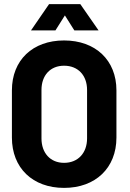

<svg xmlns="http://www.w3.org/2000/svg" viewBox="-20 -905 634 935"><path d="M292 10C445 10 547 -87 547 -235V-465C547 -612 445 -708 292 -708C139 -708 38 -612 38 -465V-235C38 -87 139 10 292 10ZM131 -757H250L296 -830L342 -757H460L371 -885H219ZM182 -231V-467C182 -538 225 -585 292 -585C360 -585 404 -538 404 -467V-231C404 -160 360 -112 292 -112C225 -112 182 -160 182 -231Z"/></svg>

Font: Vanilla Cream Black
Style: Regular
Weight: 900
Designer: Jeremy Tribby, Jinavaṁso
Foundry: Tribby Type
Version: Version 1.422;Glyphs 3.1.2 (3151)